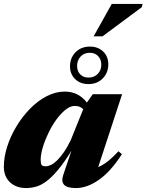

<svg xmlns="http://www.w3.org/2000/svg" viewBox="-22 -940 744 975"><path d="M299 -51 357 -222.5 369 -221.5Q326 -147 290.8 -100.5Q255.5 -54 225.5 -28.8Q195.5 -3.5 167.5 5.8Q139.5 15 110.5 15Q77.5 15 52 2Q26.5 -11 12 -35.2Q-2.5 -59.5 -2.5 -93Q-2.5 -141.5 14.2 -194.5Q31 -247.5 60.8 -297.2Q90.5 -347 129.8 -387.2Q169 -427.5 214.5 -451.2Q260 -475 308 -475Q345.5 -475 377 -457.2Q408.5 -439.5 435.5 -396L414.5 -364Q407.5 -381 393.5 -391.5Q379.5 -402 357.5 -402Q335 -402 311 -383Q287 -364 264.2 -332.8Q241.5 -301.5 223.8 -264.5Q206 -227.5 195.2 -191.5Q184.5 -155.5 184.5 -127.5Q184.5 -109 189.5 -102.2Q194.5 -95.5 210 -95.5Q222 -95.5 236.8 -102.5Q251.5 -109.5 268 -125.5Q284.5 -141.5 302.2 -167Q320 -192.5 337.5 -229L407.5 -402.5L449 -461.5H598L461 -43.5L438.5 -81Q462 -84.5 484 -94.8Q506 -105 529.2 -123.8Q552.5 -142.5 579.5 -172L597 -157Q540 -68.5 480.2 -26.8Q420.5 15 363.5 15Q320 15 304 -1.2Q288 -17.5 299 -51ZM435 -703.5Q475.5 -703.5 501.8 -678.5Q528 -653.5 528 -613Q528 -571 500 -542Q472 -513 427 -513Q386 -513 359.8 -538.2Q333.5 -563.5 333.5 -603.5Q333.5 -646 361.8 -674.8Q390 -703.5 435 -703.5ZM428 -546Q456.5 -546 474.5 -565Q492.5 -584 492.5 -611Q492.5 -638.5 476.2 -655.2Q460 -672 434 -672Q405 -672 387.2 -652.8Q369.5 -633.5 369.5 -605.5Q369.5 -578.5 385.5 -562.2Q401.5 -546 428 -546ZM453.5 -755.5 545.5 -920H702L698 -903.5L498.5 -755.5Z"/></svg>

Font: Newsreader 36pt ExtraBold
Style: Italic
Weight: 800
Italic angle: -17°
Designer: Hugues Gentile
Foundry: Production Type
Version: Version 1.003